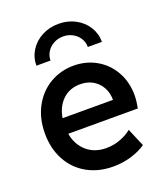

<svg xmlns="http://www.w3.org/2000/svg" viewBox="-138 -845 826 949"><g transform="rotate(-20 274.5 -370.0)"><path d="M32.2 -260.7Q32.2 -340.3 65.2 -401.1Q98.1 -461.9 154.5 -495.1Q210.9 -528.3 279.3 -528.3Q344.7 -528.3 397.9 -498Q451.2 -467.8 482.4 -412.8Q513.7 -357.9 513.7 -287.1Q513.2 -255.9 505.9 -220.7H140.1Q150.9 -160.6 191.7 -125.2Q232.4 -89.8 293.9 -89.8Q333 -89.8 368.4 -103.3Q403.8 -116.7 427.7 -136.7L467.8 -42Q435.5 -19.5 390.6 -5.9Q345.7 7.8 295.9 7.8Q217.8 7.8 158 -25.9Q98.1 -59.6 65.2 -120.6Q32.2 -181.6 32.2 -260.7ZM405.3 -302.7Q405.3 -339.4 389.4 -368.4Q373.5 -397.5 345 -414.1Q316.4 -430.7 279.3 -430.7Q224.1 -431.2 187 -396.5Q149.9 -361.8 140.1 -302.7ZM452.1 -590.8H377.9Q377.9 -615.7 365 -636.5Q352.1 -657.2 329.6 -669.4Q307.1 -681.6 280.3 -681.6Q252.9 -681.6 230.5 -669.4Q208 -657.2 194.8 -636.5Q181.6 -615.7 181.6 -590.8H107.4Q107.4 -634.3 130.1 -670.4Q152.8 -706.5 192.6 -727.3Q232.4 -748 280.3 -748Q328.1 -748 367.4 -727.3Q406.7 -706.5 429.4 -670.4Q452.1 -634.3 452.1 -590.8Z"/></g></svg>

Font: Reddit Sans Vanilla SemiBold
Style: Regular
Weight: 600
Designer: Stephen Hutchings
Foundry: Reddit
Version: Version 1.013